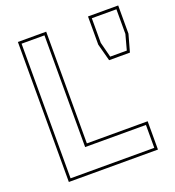

<svg xmlns="http://www.w3.org/2000/svg" viewBox="-128 -801 821 902"><g transform="rotate(-20 282.0 -350.0)"><path d="M62.5 0V-700H204V-141.5H508V0ZM76 -13.5H494.5V-128H190.5V-686.5H76ZM436 -473 413 -559V-700H564V-559L540 -473ZM446.5 -487H529.5L550 -563V-686H427V-563Z"/></g></svg>

Font: Tourney Thin Thin
Style: Regular
Weight: 250
Version: Version 1.015